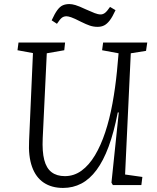

<svg xmlns="http://www.w3.org/2000/svg" viewBox="-20 -910 771 944"><path d="M595 -52 680 -40 675 0H535L528 -12L564 -357H559Q540 -259 514 -189Q488 -119 454.5 -74Q421 -29 380 -7.5Q339 14 290 14Q234 14 195 -12Q156 -38 137.5 -90Q119 -142 123 -218L142 -649L66 -663L71 -701H300L296 -663L210 -648L190 -230Q187 -165 197.5 -124Q208 -83 233.5 -63.5Q259 -44 299 -44Q344 -44 381 -71Q418 -98 447 -146.5Q476 -195 497.5 -260Q519 -325 533 -401.5Q547 -478 555 -559L563 -648L482 -663L487 -701H704L698 -660L623 -648ZM460 -778Q440 -778 422 -784Q404 -790 378 -803Q345 -820 330 -825Q315 -830 307 -830Q294 -830 284.5 -823Q275 -816 260 -793L234 -810Q249 -843 262 -860.5Q275 -878 289 -884Q303 -890 321 -890Q334 -890 351 -885Q368 -880 402 -864Q429 -852 445.5 -845.5Q462 -839 475 -839Q486 -839 496 -846.5Q506 -854 521 -876L548 -860Q533 -827 519.5 -809.5Q506 -792 492 -785Q478 -778 460 -778Z"/></svg>

Font: Literata Light
Style: Italic
Weight: 300
Italic angle: -2°
Designer: Latin by Veronika Burian and Jose Scaglione. Greek by Irene Vlachou. Cyrillic by Vera Evstafieva
Foundry: TypeTogether
Version: Version 3.103;gftools[0.9.29]